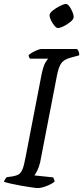

<svg xmlns="http://www.w3.org/2000/svg" viewBox="-29 -952 421 972"><path d="M162 0Q154 0 130 -3.5Q106 -7 77.5 -12Q49 -17 25 -22.5Q1 -28 -9 -32Q-7 -39 -2.5 -45.5Q2 -52 5 -55L34 -59Q53 -62 65 -69Q77 -76 85 -95.5Q93 -115 100 -154L182 -578Q191 -620 201.5 -636.5Q212 -653 215 -655H123Q121 -658 118.5 -662Q116 -666 116 -673Q122 -679 135 -686.5Q148 -694 161 -699Q174 -704 180 -704H361Q365 -700 369 -692Q373 -684 372 -672L325 -659Q294 -650 281 -631.5Q268 -613 260 -573L174 -129Q168 -105 159.5 -88Q151 -71 145 -64L240 -54Q242 -51 244.5 -44.5Q247 -38 247 -32Q230 -19 205 -9.5Q180 0 162 0ZM264 -810Q257 -810 247 -821.5Q237 -833 229.5 -848.5Q222 -864 222 -875Q222 -886 238.5 -899Q255 -912 275 -922Q295 -932 305 -932Q313 -932 322 -920Q331 -908 337.5 -892.5Q344 -877 344 -866Q344 -855 328.5 -842Q313 -829 294 -819.5Q275 -810 264 -810Z"/></svg>

Font: Texturina 72pt 72pt Regular
Style: Italic
Weight: 400
Italic angle: -11°
Designer: Guillermo Torres Carreño
Foundry: Omnibus-Type
Version: Version 1.002; ttfautohint (v1.8.3)